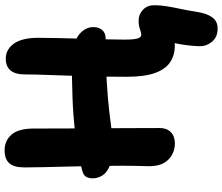

<svg xmlns="http://www.w3.org/2000/svg" viewBox="-84 -664 942 813"><g transform="rotate(-90 386.5 -258.0)"><path d="M672 193Q635.4 193 616.1 169.6Q596.8 146.2 596.8 119.4Q596.8 105.6 599 81.7Q601.2 57.8 605.8 31.6Q610.4 5.4 616.4 -13.6L656.2 -16.6Q650.4 -4.6 635.9 3.6Q621.4 11.8 600 11.8Q558.6 11.8 528.7 -8.4Q498.8 -28.6 483.1 -73.1Q467.4 -117.6 467.4 -191.8Q467.4 -282 469.7 -364.2Q472 -446.4 474.7 -513.6Q477.4 -580.8 477.4 -624Q477.4 -663 493.9 -683.5Q510.4 -704 544.6 -704Q582.8 -704 607.6 -669.8Q632.4 -635.6 632.4 -566Q632.4 -526.8 631.2 -478.8Q630 -430.8 628.6 -380.6Q627.2 -330.4 626 -283.5Q624.8 -236.6 624.8 -200.6Q624.8 -173.4 627 -158.3Q629.2 -143.2 633.9 -136.8Q638.6 -130.4 645.6 -130.4Q652.8 -130.4 660.3 -133.2Q667.8 -136 678.4 -138.8Q689 -141.6 705.2 -141.6Q731.6 -141.6 751 -123.4Q770.4 -105.2 770.4 -75Q770.4 -49.4 765.7 -20.9Q761 7.6 754.4 38.1Q747.8 68.6 742.8 102Q736 147 719.3 170Q702.6 193 672 193ZM185.4 12Q143.2 12 114.5 -17.8Q85.8 -47.6 89 -110.2Q90.6 -154.8 90.7 -210.2Q90.8 -265.6 89.7 -325.2Q88.6 -384.8 87.2 -441.4Q85.8 -498 84.7 -545.7Q83.6 -593.4 83.6 -624.4Q83.6 -669.6 101.4 -689.3Q119.2 -709 156.4 -709Q196.6 -709 222.4 -679.7Q248.2 -650.4 248.2 -586Q248.2 -486 248.8 -388.9Q249.4 -291.8 249.9 -205.9Q250.4 -120 250.4 -52Q250.4 -22.6 233 -5.3Q215.6 12 185.4 12ZM178 -250.6Q123.8 -250.6 93.1 -262.7Q62.4 -274.8 49.9 -294.3Q37.4 -313.8 37.4 -335.6Q37.4 -352.4 43.9 -363.9Q50.4 -375.4 71 -380.6Q147.4 -400.6 224.6 -409.7Q301.8 -418.8 380 -421.5Q458.2 -424.2 536 -424.2Q582.2 -424.2 613.6 -411.8Q645 -399.4 661.4 -378.7Q677.8 -358 677.8 -333.4Q677.8 -310 665.2 -295.6Q652.6 -281.2 630.2 -281.2Q523.4 -281.2 447.9 -276.6Q372.4 -272 321.1 -265.9Q269.8 -259.8 235.9 -255.2Q202 -250.6 178 -250.6Z"/></g></svg>

Font: Shantell Sans Light
Style: Regular
Weight: 300
Designer: Stephen Nixon, Anya Danilova, Shantell Martin
Foundry: Arrow Type
Version: Version 1.011;[c5ecc13dd]